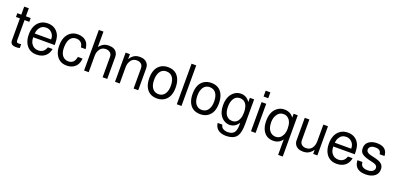

<svg xmlns="http://www.w3.org/2000/svg" viewBox="15 -1876 6696 3242"><g transform="rotate(20 3363.0 -255.5)"><path d="M254 -524V-456H168V-97Q168 -59 190 -53L214 -50Q239 -50 254 -54V16Q215 23 186 23Q97 23 86 -44L85 -60V-456H14V-524H85V-668H168V-524Z M791 -234H405Q406 -162 433 -122Q476 -54 559 -54Q661 -54 696 -159H780Q758 -38 654 5Q610 23 556 23Q420 23 357 -87Q318 -155 318 -255Q318 -413 412 -490Q472 -539 558 -539Q673 -539 738 -457Q758 -432 770 -401Q791 -347 791 -234ZM407 -302H701L702 -308Q702 -388 643 -433Q605 -462 557 -462Q472 -462 431 -387Q411 -351 407 -302Z M1305 -348H1221Q1208 -445 1124 -460Q1116 -461 1097 -462Q1003 -462 968 -362Q952 -316 952 -253Q952 -116 1031 -71Q1060 -54 1099 -54Q1206 -54 1227 -180H1311Q1300 -43 1196 3Q1153 23 1097 23Q968 23 906 -82Q865 -151 865 -253Q865 -413 957 -490Q1016 -539 1098 -539Q1204 -539 1262 -471L1270 -461Q1299 -418 1305 -348Z M1404 -729H1487V-452L1505 -473Q1558 -533 1633 -538L1655 -539Q1765 -539 1804 -465Q1820 -435 1820 -396V0H1737V-363Q1737 -418 1703 -442Q1671 -466 1629 -466Q1545 -466 1508 -389Q1487 -347 1487 -289V0H1404Z M1960 -524H2037V-436Q2091 -521 2167 -535Q2187 -539 2211 -539Q2315 -539 2357 -470Q2376 -439 2377 -396V0H2294V-363Q2294 -432 2236 -457Q2214 -466 2186 -466Q2102 -466 2065 -389Q2044 -347 2044 -289V0H1960Z M2718 -539Q2870 -539 2927 -410Q2956 -345 2956 -254Q2956 -87 2854 -16Q2798 23 2719 23Q2575 23 2515 -96Q2482 -162 2482 -258Q2482 -432 2587 -502Q2642 -539 2718 -539ZM2719 -462Q2626 -462 2588 -370Q2569 -323 2569 -258Q2569 -121 2647 -73Q2678 -54 2719 -54Q2809 -54 2848 -142Q2869 -189 2869 -255Q2869 -400 2787 -446Q2757 -462 2719 -462Z M3154 -729V0H3070V-729Z M3496 -539Q3648 -539 3705 -410Q3734 -345 3734 -254Q3734 -87 3632 -16Q3576 23 3497 23Q3353 23 3293 -96Q3260 -162 3260 -258Q3260 -432 3365 -502Q3420 -539 3496 -539ZM3497 -462Q3404 -462 3366 -370Q3347 -323 3347 -258Q3347 -121 3425 -73Q3456 -54 3497 -54Q3587 -54 3626 -142Q3647 -189 3647 -255Q3647 -400 3565 -446Q3535 -462 3497 -462Z M4192 -524H4269V-86Q4269 68 4228 132L4214 151Q4166 211 4057 217Q4046 218 4035 218Q3897 218 3847 130Q3830 99 3826 60H3911Q3917 98 3940 118L3943 120Q3979 148 4038 148Q4119 148 4154 99Q4184 58 4184 -44V-71L4177 -62Q4119 16 4043 22Q4034 23 4025 23H4016Q3933 18 3875 -47Q3809 -123 3809 -253Q3809 -404 3892 -483Q3950 -539 4032 -539Q4130 -539 4192 -448ZM4041 -462Q3953 -462 3916 -372Q3896 -325 3896 -258Q3896 -119 3974 -72Q4003 -54 4042 -54Q4131 -54 4166 -146Q4184 -192 4184 -255Q4184 -405 4102 -448Q4075 -462 4041 -462Z M4486 -524V0H4403V-524ZM4486 -729V-624H4402V-729Z M5053 218H4970V-60Q4913 23 4808 23Q4680 23 4621 -85Q4584 -153 4584 -252Q4584 -413 4675 -490Q4732 -539 4812 -539Q4919 -539 4979 -454V-524H5053ZM4824 -461Q4740 -461 4698 -380Q4671 -330 4671 -258Q4671 -136 4741 -82Q4777 -55 4824 -55Q4906 -55 4946 -136Q4970 -186 4970 -255Q4970 -386 4899 -437Q4866 -461 4824 -461Z M5596 0H5521V-73Q5465 6 5391 19Q5371 23 5346 23Q5239 23 5198 -47Q5179 -78 5179 -120V-524H5262V-153Q5262 -83 5321 -59Q5342 -50 5370 -50Q5455 -50 5493 -128Q5513 -170 5513 -227V-524H5596Z M6183 -234H5797Q5798 -162 5825 -122Q5868 -54 5951 -54Q6053 -54 6088 -159H6172Q6150 -38 6046 5Q6002 23 5948 23Q5812 23 5749 -87Q5710 -155 5710 -255Q5710 -413 5804 -490Q5864 -539 5950 -539Q6065 -539 6130 -457Q6150 -432 6162 -401Q6183 -347 6183 -234ZM5799 -302H6093L6094 -308Q6094 -388 6035 -433Q5997 -462 5949 -462Q5864 -462 5823 -387Q5803 -351 5799 -302Z M6664 -378H6576Q6573 -462 6471 -462Q6389 -462 6366 -413Q6360 -400 6360 -383Q6360 -338 6426 -316L6457 -308L6537 -289Q6655 -261 6678 -191Q6685 -170 6685 -143Q6685 -47 6595 -3Q6543 23 6469 23Q6275 23 6261 -139L6260 -156H6348Q6354 -109 6372 -89Q6405 -54 6476 -54Q6560 -54 6588 -101Q6598 -116 6598 -136Q6598 -182 6544 -201Q6535 -204 6525 -207H6524L6517 -209L6439 -228Q6320 -257 6289 -308Q6280 -324 6276 -345L6273 -379Q6273 -472 6357 -514Q6406 -539 6474 -539Q6619 -539 6654 -438Q6664 -411 6664 -378Z"/></g></svg>

Font: SolaimanLipi Normal
Style: Regular
Weight: 400
Designer: Solaiman Karim
Foundry: Ekushey
Version: Designed by Solaiman Karim | Developed Version 2.002 : Al Ma